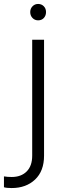

<svg xmlns="http://www.w3.org/2000/svg" viewBox="-80 -732 325 972"><path d="M-60 216V161Q-42 164 -21 164Q27 164 55 136Q83 108 83 56V-531H143V56Q143 134 97.5 177Q52 220 -21 220Q-47 220 -60 216ZM113 -712Q130 -712 141.5 -700.5Q153 -689 153 -671Q153 -653 142 -641Q131 -629 113 -629Q96 -629 84.5 -641Q73 -653 73 -671Q73 -688 84.5 -700Q96 -712 113 -712Z"/></svg>

Font: Evergrow Sans
Style: Light
Weight: 300
Foundry: 10Web
Version: Version 1.000